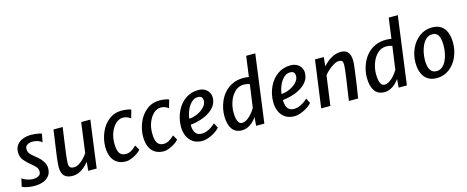

<svg xmlns="http://www.w3.org/2000/svg" viewBox="-40 -1488 5314 2186"><g transform="rotate(-15 2617.0 -395.0)"><path d="M169 8Q138.5 8 108.2 3.8Q78 -0.5 55 -7.2Q32 -14 22 -21.5L42.5 -114Q60.5 -101.5 82 -92Q103.5 -82.5 126.8 -77.2Q150 -72 172.5 -72Q212.5 -72 238 -87.5Q263.5 -103 263.5 -136.5Q263.5 -155 257 -170.2Q250.5 -185.5 232.8 -203.2Q215 -221 182 -247.5Q139 -283 110.8 -319.5Q82.5 -356 82.5 -410.5Q82.5 -461.5 108.8 -495.8Q135 -530 178.8 -547Q222.5 -564 275 -564Q302.5 -564 327.2 -561.2Q352 -558.5 371.5 -554.2Q391 -550 401 -545.5L382 -447Q374.5 -456.5 357.5 -465.2Q340.5 -474 318.8 -479.5Q297 -485 274.5 -485Q235 -485 209.8 -468.5Q184.5 -452 184.5 -421Q184.5 -399 193 -381.5Q201.5 -364 218.8 -347.8Q236 -331.5 261.5 -311.5Q290.5 -290 314.5 -264Q338.5 -238 353 -208.5Q367.5 -179 367.5 -147Q367.5 -93.5 340.5 -59Q313.5 -24.5 268.5 -8.2Q223.5 8 169 8Z M615.5 10Q550.5 10 518.2 -23.2Q486 -56.5 486 -130.5Q486 -146 489 -177Q492 -208 497 -251Q503 -294.5 510.5 -347.8Q518 -401 525.8 -455.5Q533.5 -510 540 -557H648.5Q647 -547.5 643 -519.5Q639 -491.5 633.8 -453.8Q628.5 -416 623 -376.2Q617.5 -336.5 613 -302.8Q608.5 -269 606 -250Q601.5 -212.5 599 -185.5Q596.5 -158.5 596.5 -142Q596.5 -107.5 611 -94Q625.5 -80.5 657.5 -80.5Q682.5 -80.5 711.2 -96.8Q740 -113 768.2 -140.8Q796.5 -168.5 819 -202.5L866.5 -557H974.5L900 0H800.5L810 -104Q772 -53.5 721.8 -21.8Q671.5 10 615.5 10Z M1245 8Q1184 8 1142.2 -18.5Q1100.5 -45 1079.2 -94.5Q1058 -144 1058 -212.5Q1058 -296 1092 -378.5Q1125.5 -460 1190.8 -512Q1256 -564 1344.5 -564Q1364.5 -564 1385 -562Q1405.5 -560 1423.8 -556Q1442 -552 1454.5 -545.5L1427 -449.5Q1415 -459.5 1400.5 -467Q1386 -474.5 1369.2 -478.5Q1352.5 -482.5 1334.5 -482.5Q1314.5 -482.5 1294.8 -474.2Q1275 -466 1256 -450Q1217.5 -416.5 1192.8 -357.5Q1168 -298.5 1168 -225.5Q1168 -144 1191.8 -108.8Q1215.5 -73.5 1264.5 -73.5Q1296 -73.5 1326.8 -89.8Q1357.5 -106 1391 -139.5L1424 -82.5Q1411 -64 1380.2 -43Q1349.5 -22 1312.8 -7Q1276 8 1245 8Z M1691 8Q1630 8 1588.2 -18.5Q1546.5 -45 1525.2 -94.5Q1504 -144 1504 -212.5Q1504 -296 1538 -378.5Q1571.5 -460 1636.8 -512Q1702 -564 1790.5 -564Q1810.5 -564 1831 -562Q1851.5 -560 1869.8 -556Q1888 -552 1900.5 -545.5L1873 -449.5Q1861 -459.5 1846.5 -467Q1832 -474.5 1815.2 -478.5Q1798.5 -482.5 1780.5 -482.5Q1760.5 -482.5 1740.8 -474.2Q1721 -466 1702 -450Q1663.5 -416.5 1638.8 -357.5Q1614 -298.5 1614 -225.5Q1614 -144 1637.8 -108.8Q1661.5 -73.5 1710.5 -73.5Q1742 -73.5 1772.8 -89.8Q1803.5 -106 1837 -139.5L1870 -82.5Q1857 -64 1826.2 -43Q1795.5 -22 1758.8 -7Q1722 8 1691 8Z M2145.5 8Q2079 8 2035 -22.5Q1991 -53.5 1970.2 -103Q1949.5 -152.5 1950 -211.5Q1950.5 -307.5 1990 -390.5Q2028 -471 2094.5 -517.5Q2161 -564 2245.5 -564Q2291.5 -564 2322.5 -546.5Q2353.5 -529 2369.5 -501Q2385.5 -473 2385.5 -441Q2385.5 -387.5 2357.8 -346Q2330 -304.5 2283.2 -275Q2236.5 -245.5 2179.2 -228Q2122 -210.5 2063.5 -204.5V-188.5Q2064.5 -139 2087.2 -106.5Q2110 -74 2161.5 -74Q2187.5 -74 2215 -83.2Q2242.5 -92.5 2270 -110Q2297.5 -127.5 2323 -152L2352.5 -93.5Q2341 -77.5 2317.5 -59.8Q2294 -42 2264 -26.5Q2234 -11 2203 -1.5Q2172 8 2145.5 8ZM2065.5 -275Q2100 -276 2137 -288.8Q2174 -301.5 2206.2 -323Q2238.5 -344.5 2258.5 -372.2Q2278.5 -400 2278.5 -431.5Q2278.5 -462 2264 -475Q2249.5 -488 2221.5 -488Q2200 -488 2181 -479.8Q2162 -471.5 2145 -454.5Q2111 -420.5 2090.5 -370.5Q2070 -320.5 2065.5 -275Z M2611.5 8Q2534.5 8 2496.5 -48.2Q2458.5 -104.5 2458.5 -202.5Q2458.5 -287 2494 -371.5Q2517.5 -427 2557.5 -470.5Q2597.5 -514 2653.2 -539Q2709 -564 2778.5 -564Q2793 -564 2809.2 -562.8Q2825.5 -561.5 2843.5 -558L2876.5 -799.5H2983.5L2876.5 0H2779.5L2787.5 -100.5Q2767 -70 2739.8 -45.5Q2712.5 -21 2680 -6.5Q2647.5 8 2611.5 8ZM2635.5 -73.5Q2658 -73.5 2680.8 -85.5Q2703.5 -97.5 2725 -117.5Q2746.5 -137.5 2764.5 -160.8Q2782.5 -184 2795.5 -206.5L2833 -478Q2801.5 -490 2764 -490Q2702 -490 2658 -447Q2614 -404 2592 -340.5Q2570 -277 2570 -214.5Q2570 -176 2576 -144Q2582 -112 2596.2 -92.8Q2610.5 -73.5 2635.5 -73.5Z M3232.5 8Q3166 8 3122 -22.5Q3078 -53.5 3057.2 -103Q3036.5 -152.5 3037 -211.5Q3037.5 -307.5 3077 -390.5Q3115 -471 3181.5 -517.5Q3248 -564 3332.5 -564Q3378.5 -564 3409.5 -546.5Q3440.5 -529 3456.5 -501Q3472.5 -473 3472.5 -441Q3472.5 -387.5 3444.8 -346Q3417 -304.5 3370.2 -275Q3323.5 -245.5 3266.2 -228Q3209 -210.5 3150.5 -204.5V-188.5Q3151.5 -139 3174.2 -106.5Q3197 -74 3248.5 -74Q3274.5 -74 3302 -83.2Q3329.5 -92.5 3357 -110Q3384.5 -127.5 3410 -152L3439.5 -93.5Q3428 -77.5 3404.5 -59.8Q3381 -42 3351 -26.5Q3321 -11 3290 -1.5Q3259 8 3232.5 8ZM3152.5 -275Q3187 -276 3224 -288.8Q3261 -301.5 3293.2 -323Q3325.5 -344.5 3345.5 -372.2Q3365.5 -400 3365.5 -431.5Q3365.5 -462 3351 -475Q3336.5 -488 3308.5 -488Q3287 -488 3268 -479.8Q3249 -471.5 3232 -454.5Q3198 -420.5 3177.5 -370.5Q3157 -320.5 3152.5 -275Z M3546.5 0 3622.5 -557H3725.5L3715.5 -449Q3758.5 -500.5 3813.8 -532.2Q3869 -564 3926 -564Q3982.5 -564 4010.8 -531Q4039 -498 4039 -422Q4039 -410.5 4036.8 -387.5Q4034.5 -364.5 4030 -330.2Q4025.5 -296 4019 -250.5Q4017.5 -238 4015.5 -222.5Q4013.5 -207 4010.5 -186.5Q4007.5 -166 4003.5 -139.2Q3999.5 -112.5 3994 -78.2Q3988.5 -44 3981.5 0H3873Q3875 -15 3879.8 -48.2Q3884.5 -81.5 3892 -132.2Q3899.5 -183 3909.5 -250.5Q3918.5 -313 3923 -352.5Q3927.5 -392 3927.5 -413Q3927.5 -446 3916.2 -457.5Q3905 -469 3878.5 -469Q3859.5 -469 3835.2 -457.8Q3811 -446.5 3786 -428.2Q3761 -410 3739 -389Q3717 -368 3702.5 -348.5L3654.5 0Z M4291.5 8Q4214.5 8 4176.5 -48.2Q4138.5 -104.5 4138.5 -202.5Q4138.5 -287 4174 -371.5Q4197.5 -427 4237.5 -470.5Q4277.5 -514 4333.2 -539Q4389 -564 4458.5 -564Q4473 -564 4489.2 -562.8Q4505.5 -561.5 4523.5 -558L4556.5 -799.5H4663.5L4556.5 0H4459.5L4467.5 -100.5Q4447 -70 4419.8 -45.5Q4392.5 -21 4360 -6.5Q4327.5 8 4291.5 8ZM4315.5 -73.5Q4338 -73.5 4360.8 -85.5Q4383.5 -97.5 4405 -117.5Q4426.5 -137.5 4444.5 -160.8Q4462.5 -184 4475.5 -206.5L4513 -478Q4481.5 -490 4444 -490Q4382 -490 4338 -447Q4294 -404 4272 -340.5Q4250 -277 4250 -214.5Q4250 -176 4256 -144Q4262 -112 4276.2 -92.8Q4290.5 -73.5 4315.5 -73.5Z M4910 8Q4846 8 4803.2 -20.2Q4760.5 -48.5 4739 -100.8Q4717.5 -153 4717.5 -225Q4717.5 -312.5 4754 -391.5Q4789.5 -469 4854.8 -516.5Q4920 -564 5002.5 -564Q5065.5 -564 5107 -536.5Q5148.5 -509 5169.2 -457.2Q5190 -405.5 5190 -332.5Q5190 -244.5 5155 -166Q5120 -87.5 5056 -39.8Q4992 8 4910 8ZM4926.5 -69.5Q4965.5 -69.5 4994 -93.2Q5022.5 -117 5041.2 -156Q5060 -195 5069 -241.2Q5078 -287.5 5078 -332.5Q5078 -384 5068.5 -418.5Q5059 -453 5038.5 -470.5Q5018 -488 4985.5 -488Q4945.5 -488 4916 -463.5Q4886.5 -439 4867.2 -399.5Q4848 -360 4838.5 -313.5Q4829 -267 4829 -223.5Q4829 -148.5 4853 -109Q4877 -69.5 4926.5 -69.5Z"/></g></svg>

Font: Koeln Type Sans
Style: Italic
Weight: 400
Italic angle: -7.5°
Designer: Eben Sorkin
Foundry: Eben Sorkin
Version: Version 2.001